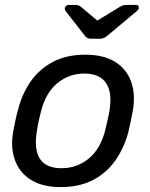

<svg xmlns="http://www.w3.org/2000/svg" viewBox="-20 -753 612 783"><path d="M227 10Q154 10 107 -19Q60 -48 41 -99.5Q22 -151 34 -217Q37 -233 42.5 -260Q48 -287 53 -303Q69 -369 105 -420.5Q141 -472 196.5 -501Q252 -530 328 -530Q402 -530 449 -501Q496 -472 514.5 -420.5Q533 -369 522 -303Q519 -287 513.5 -260Q508 -233 504 -217Q487 -151 451 -99.5Q415 -48 359.5 -19Q304 10 227 10ZM231 -67Q294 -67 342 -106.5Q390 -146 409 -222Q413 -237 418 -260Q423 -283 426 -298Q439 -374 413 -413.5Q387 -453 324 -453Q261 -453 213.5 -413.5Q166 -374 147 -298Q143 -283 138 -260Q133 -237 131 -222Q104 -67 231 -67ZM354 -595Q346 -595 339 -597Q332 -599 324 -610L249 -706Q244 -712 244 -718Q244 -724 249 -728.5Q254 -733 261 -733H288Q300 -733 309 -726L377 -669L470 -726Q477 -729 482 -731Q487 -733 493 -733H535Q547 -733 546 -721Q546 -714 537 -707L421 -610Q408 -599 400.5 -597Q393 -595 384 -595Z"/></svg>

Font: Lubike
Style: Italic
Weight: 400
Italic angle: -12°
Foundry: Honoka55
Version: Version 1.000;July 22, 2022;FontCreator 14.0.0.2862 64-bit